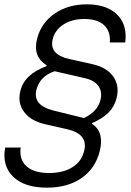

<svg xmlns="http://www.w3.org/2000/svg" viewBox="-32 -705 602 885"><path d="M184.2 160Q80.8 160 28.8 109.6Q-23.3 59.2 -8.3 -25H63.3Q55.8 30.8 90.4 61.7Q125 92.5 195 92.5Q259.2 92.5 301.7 65.8Q344.2 39.2 355.8 -9.2Q375.8 -86.7 278.3 -109.2L175.8 -132.5Q110 -147.5 79.2 -188.8Q48.3 -230 61.7 -285Q70.8 -324.2 101.3 -352.9Q131.7 -381.7 182.5 -400L183.3 -403.3Q150 -425 139.2 -455Q128.3 -485 139.2 -527.5Q158.3 -600 220 -642.5Q281.7 -685 368.3 -685Q430 -685 472.1 -663.3Q514.2 -641.7 533.3 -602.1Q552.5 -562.5 545 -509.2H474.2Q478.3 -560.8 447.5 -589.2Q416.7 -617.5 356.7 -617.5Q300.8 -617.5 261.2 -592.5Q221.7 -567.5 210.8 -524.2Q202.5 -488.3 221.7 -465.8Q240.8 -443.3 289.2 -432.5L394.2 -409.2Q460.8 -394.2 490.4 -351.7Q520 -309.2 505 -250.8Q495 -213.3 468.3 -186.2Q441.7 -159.2 392.5 -137.5L391.7 -134.2Q450 -97.5 427.5 -7.5Q407.5 71.7 343.8 115.8Q280 160 184.2 160ZM355 -160.8Q418.3 -191.7 430.8 -243.3Q440.8 -282.5 420.8 -309.6Q400.8 -336.7 354.2 -345.8L220 -376.7Q151.7 -354.2 135.8 -290.8Q118.3 -220 213.3 -195.8Z"/></svg>

Font: Funnel Sans Light
Style: Italic
Weight: 300
Italic angle: -14.036°
Designer: NORD ID, Kristian Moeller
Foundry: Dicotype
Version: Version 1.000